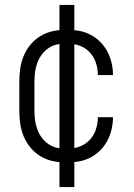

<svg xmlns="http://www.w3.org/2000/svg" viewBox="-20 -648 540 775"><path d="M247 8Q221 8 194.5 2.5Q168 -3 145 -16.5Q122 -30 104.5 -50.5Q87 -71 76.5 -95.5Q66 -120 62 -146.5Q58 -173 58 -200V-320Q58 -347 62 -373.5Q66 -400 76.5 -424.5Q87 -449 104.5 -469.5Q122 -490 145 -503.5Q168 -517 194.5 -522.5Q221 -528 247 -528Q272 -528 296.5 -524Q321 -520 343 -509Q365 -498 383 -480.5Q401 -463 412.5 -441.5Q424 -420 430 -395.5Q436 -371 436 -346V-345H375V-346Q375 -371 366.5 -396Q358 -421 340 -439Q322 -457 297.5 -465Q273 -473 247 -473Q228 -473 209.5 -468.5Q191 -464 175.5 -453.5Q160 -443 148.5 -427.5Q137 -412 130.5 -394Q124 -376 121.5 -357.5Q119 -339 119 -320V-200Q119 -181 121.5 -162.5Q124 -144 130.5 -126Q137 -108 148.5 -92.5Q160 -77 175.5 -66.5Q191 -56 209.5 -51.5Q228 -47 247 -47Q273 -47 297.5 -55Q322 -63 340 -81Q358 -99 366.5 -124Q375 -149 375 -174V-175H436V-174Q436 -149 430 -124.5Q424 -100 412.5 -78.5Q401 -57 383 -39.5Q365 -22 343 -11Q321 0 296.5 4Q272 8 247 8ZM220 107V-628H280V107Z"/></svg>

Font: Iosevka Curly Light
Style: Regular
Weight: 300
Monospace: yes
Designer: Belleve Invis
Foundry: Belleve Invis
Version: Version 22.1.2; ttfautohint (v1.8.4)